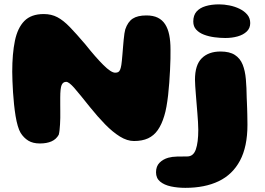

<svg xmlns="http://www.w3.org/2000/svg" viewBox="-20 -650 1246 902"><path d="M167.5 24Q134.5 24 113 10.8Q91.5 -2.5 77 -25.5Q69.5 -38 63.5 -58.5Q57.5 -79 53.2 -105Q49 -131 46 -159.5Q43 -188 41.2 -216.2Q39.5 -244.5 38.5 -269.5Q37.5 -294.5 37.5 -313Q37.5 -397.5 50 -458.2Q62.5 -519 94.5 -551.5Q126.5 -584 185.5 -584Q221.5 -584 249.5 -569.2Q277.5 -554.5 308 -523Q338.5 -491.5 381 -441.5Q429.5 -380.5 465.8 -344.5Q502 -308.5 521 -308.5Q529.5 -308.5 535 -311.2Q540.5 -314 544 -321.8Q547.5 -329.5 550 -344.5Q551 -351.5 552.5 -364.8Q554 -378 555.2 -394.5Q556.5 -411 558 -428.8Q559.5 -446.5 561 -463Q562.5 -479.5 564.5 -492.5Q566.5 -505.5 568.5 -512Q580.5 -547.5 603.5 -562.5Q626.5 -577.5 667.5 -577.5Q699.5 -577.5 721 -567Q742.5 -556.5 755.8 -536Q769 -515.5 775 -486Q781 -456.5 781 -418Q781.5 -399.5 780.8 -374.2Q780 -349 778.8 -320.2Q777.5 -291.5 775.2 -261.5Q773 -231.5 769.8 -203Q766.5 -174.5 762 -149.2Q757.5 -124 751.5 -105Q739.5 -65 721.2 -39Q703 -13 675.8 -0.2Q648.5 12.5 609.5 12.5Q577.5 12.5 543.5 -8.5Q509.5 -29.5 474.2 -65.5Q439 -101.5 402.5 -147Q378.5 -177 360.5 -199.2Q342.5 -221.5 329.5 -236.2Q316.5 -251 307 -258.2Q297.5 -265.5 291 -265.5Q276 -265.5 269.5 -250.5Q263 -235.5 263 -190.5Q263 -176 263 -160.2Q263 -144.5 263.2 -128Q263.5 -111.5 263.2 -95.8Q263 -80 262 -65.5Q261 -51 259.8 -38.8Q258.5 -26.5 256 -17Q244 4.5 221.8 14.2Q199.5 24 167.5 24ZM850.5 232.5Q814.5 232.5 783 225.8Q751.5 219 732.2 203Q713 187 713 159.5Q713 131 729.5 114.5Q746 98 770.5 91Q788.5 86 812 85.5Q835.5 85 859.5 85Q888.5 85 900 52Q911.5 19 911.5 -40Q911.5 -56.5 910.2 -76.8Q909 -97 907.2 -119.2Q905.5 -141.5 903.5 -164Q901.5 -186.5 900 -207.5Q898.5 -228.5 897.2 -246Q896 -263.5 896 -275.5Q896 -345 928 -376.5Q960 -408 1016 -408Q1058.5 -408 1083.2 -392Q1108 -376 1119.8 -347Q1131.5 -318 1135 -278.2Q1138.5 -238.5 1139 -190.5Q1139.5 -181 1140 -168.2Q1140.5 -155.5 1141 -141.5Q1141.5 -127.5 1141.8 -113.2Q1142 -99 1142.2 -86.2Q1142.5 -73.5 1142.5 -64Q1142.5 39 1107.5 104.5Q1072.5 170 1007.5 201.2Q942.5 232.5 850.5 232.5ZM1038.5 -471.5Q1014 -471.5 987.5 -475Q961 -478.5 938.5 -487Q916 -495.5 902 -510.5Q888 -525.5 888 -549Q888 -578 903.2 -595.5Q918.5 -613 946 -621.2Q973.5 -629.5 1009.5 -629.5Q1032.5 -629.5 1057.8 -624.5Q1083 -619.5 1105.2 -608.8Q1127.5 -598 1141.5 -581.5Q1155.5 -565 1155.5 -541.5Q1155.5 -517.5 1139.2 -502Q1123 -486.5 1096.5 -479Q1070 -471.5 1038.5 -471.5Z"/></svg>

Font: Gluten
Style: Bold
Weight: 700
Designer: Tyler Finck
Foundry: Etcetera Type Company
Version: Version 1.204